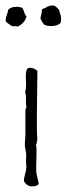

<svg xmlns="http://www.w3.org/2000/svg" viewBox="-25 -672 239 688"><path d="M193 -591Q185 -581 165.5 -579Q146 -577 133 -584Q128 -589 120 -605Q120 -610 123 -620Q126 -630 125 -638Q127 -640 138 -644Q152 -654 169 -652Q174 -650 179 -644.5Q184 -639 186 -638Q187 -634 190.5 -623Q194 -612 194 -607.5Q194 -603 193 -591ZM-4 -595Q-6 -605 -1 -617.5Q4 -630 4 -636Q10 -645 26 -647Q42 -649 54 -644Q58 -641 61.5 -629Q65 -617 70 -614Q65 -591 40 -577Q38 -577 30.5 -578Q23 -579 18 -578Q16 -580 7.5 -585.5Q-1 -591 -4 -595ZM109 -419 107 -244Q107 -183 109 -173Q108 -170 107 -163Q106 -156 104 -153Q107 -141 105.5 -105Q104 -69 105 -55Q106 -49 107.5 -42Q109 -35 110.5 -28.5Q112 -22 113 -19Q115 -10 107 -7Q99 -4 85 -4Q70 -7 61 -22Q60 -31 64.5 -46.5Q69 -62 69 -69Q70 -74 69 -82Q68 -90 68 -93Q68 -96 68.5 -104Q69 -112 69 -115Q69 -122 66.5 -135Q64 -148 64 -153Q64 -162 66 -186V-277Q68 -285 70 -290Q67 -297 68 -315Q69 -333 65 -340L68 -358Q69 -366 68 -382Q67 -398 68 -409.5Q69 -421 74 -427Q87 -434 109 -419Z"/></svg>

Font: FuturaRenner Light
Style: Regular
Weight: 300
Designer: BSozoo
Foundry: BSozoo
Version: Version 1.001;PS 001.001;hotconv 1.0.70;makeotf.lib2.5.58329